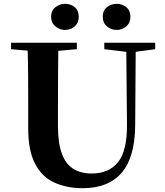

<svg xmlns="http://www.w3.org/2000/svg" viewBox="-20 -968 863 1007"><path d="M320 -811Q294 -811 271 -829.5Q248 -848 248 -880Q248 -913 271 -930.5Q294 -948 320 -948Q351 -948 372 -930.5Q393 -913 393 -880Q393 -848 372 -829.5Q351 -811 320 -811ZM592 -811Q563 -811 541 -829.5Q519 -848 519 -880Q519 -913 541 -930.5Q563 -948 592 -948Q620 -948 642 -930.5Q664 -913 664 -880Q664 -848 642 -829.5Q620 -811 592 -811ZM414 19Q330 19 265 -10.5Q200 -40 164 -109Q128 -178 128 -293V-403Q128 -488 127.5 -573.5Q127 -659 124 -744H286Q285 -659 284.5 -574Q284 -489 284 -403V-308Q284 -217 304.5 -162Q325 -107 364.5 -82.5Q404 -58 461 -58Q551 -58 599 -117.5Q647 -177 646 -314L642 -744H692L689 -309Q687 -140 617 -60.5Q547 19 414 19ZM38 -710V-744H383V-710L223 -696H195ZM527 -710V-744H794V-710L682 -695H652Z"/></svg>

Font: Noto Serif SC ExtraLight ExtraBold
Style: Regular
Weight: 800
Version: Version 2.002-H1;hotconv 1.1.0;makeotfexe 2.6.0